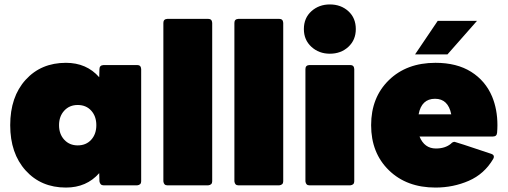

<svg xmlns="http://www.w3.org/2000/svg" viewBox="-20 -835 2287 865"><path d="M277 10Q165 10 95.5 -67Q26 -144 26 -271Q26 -399 95.5 -475.5Q165 -552 277 -552Q370 -552 427 -487Q428 -506 428 -523.5Q428 -541 447 -542H598Q615 -542 616 -524V-18Q616 -2 598 0H447Q431 0 428 -18L427 -55Q370 10 277 10ZM330 -180Q368 -180 391 -205.5Q414 -231 414 -271Q414 -311 391 -336.5Q368 -362 330 -362Q293 -362 269.5 -336.5Q246 -311 246 -271Q246 -231 269.5 -205.5Q293 -180 330 -180Z M918 0H734Q718 0 716 -18V-732Q716 -749 734 -750H918Q935 -750 936 -732V-18Q936 -2 918 0Z M1238 0H1054Q1038 0 1036 -18V-732Q1036 -749 1054 -750H1238Q1255 -750 1256 -732V-18Q1256 -2 1238 0Z M1466 -593Q1417 -593 1383 -624Q1349 -655 1349 -704Q1349 -754 1383 -784.5Q1417 -815 1466 -815Q1516 -815 1549.5 -784.5Q1583 -754 1583 -704Q1583 -655 1549.5 -624Q1516 -593 1466 -593ZM1558 0H1374Q1358 0 1356 -18V-524Q1356 -541 1374 -542H1558Q1575 -542 1576 -524V-18Q1576 -2 1558 0Z M2013 -320Q1999 -390 1940 -390Q1879 -390 1866 -320ZM1942 10Q1812 10 1732 -68Q1652 -146 1652 -271Q1652 -396 1732 -474Q1812 -552 1942 -552Q2038 -552 2102.5 -511.5Q2167 -471 2197 -400Q2221 -342 2221 -271Q2221 -254 2219.5 -237Q2218 -220 2201 -220H1870Q1892 -166 1944 -166Q1985 -166 2011 -187Q2019 -196 2028 -196Q2032 -196 2193 -142Q2205 -138 2205 -129Q2205 -124 2202 -119Q2162 -51 2092 -20.5Q2022 10 1942 10ZM1996 -590H1850L1952 -741H2129Z"/></svg>

Font: YamahaIndonesia935. App Black
Style: Regular
Weight: 900
Designer: Dalton Maag Ltd
Foundry: Dalton Maag Ltd
Version: Version 1.002; January 01, 2024; Regular/Italic